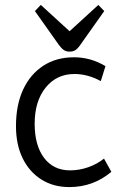

<svg xmlns="http://www.w3.org/2000/svg" viewBox="-20 -747 486 781"><path d="M262 14Q197 14 148 -17Q99 -48 72 -103.5Q45 -159 45 -234Q45 -320 74 -382.5Q103 -445 156 -479.5Q209 -514 281 -514Q349 -514 409 -478L390 -417Q337 -446 283 -446Q210 -446 165.5 -390.5Q121 -335 121 -244Q121 -155 159.5 -104.5Q198 -54 265 -54Q303 -54 339.5 -67Q376 -80 403 -102L433 -48Q359 14 262 14ZM263 -537Q249 -537 239.5 -543.5Q230 -550 219 -565L122 -702L146 -727L263 -620L380 -727L404 -702L307 -565Q296 -549 286.5 -543Q277 -537 263 -537Z"/></svg>

Font: Imprima
Style: Regular
Weight: 400
Designer: Eduardo Tunni
Foundry: Eduardo Tunni
Version: Version 1.002; ttfautohint (v1.8.4.7-5d5b);gftools[0.9.23]